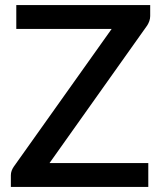

<svg xmlns="http://www.w3.org/2000/svg" viewBox="-20 -740 644 760"><path d="M574.5 -676.5Q574.5 -666.5 571.2 -657Q568 -647.5 562.5 -639L176 -94.5H567V0H23V-46Q23 -55.5 26 -63.8Q29 -72 34 -79.5L422 -625.5H44.5V-720H574.5Z"/></svg>

Font: TypoPRO Lato
Style: Regular
Weight: 600
Designer: Lukasz Dziedzic with Adam Twardoch and Botio Nikoltchev
Foundry: tyPoland Lukasz Dziedzic
Version: Version 2.010; 2014-09-01; http://www.latofonts.com/